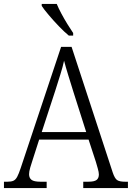

<svg xmlns="http://www.w3.org/2000/svg" viewBox="-21 -951 667 971"><path d="M-1 0V-32H17Q36 -32 47 -37Q58 -42 66 -57Q74 -72 84 -102L288 -714H341L549 -79Q559 -49 571 -40.5Q583 -32 612 -32H626V0H400V-32H425Q456 -32 467.5 -41Q479 -50 479 -69Q479 -80 473.5 -99Q468 -118 464 -132L427 -245H177L143 -139Q138 -125 132 -104Q126 -83 126 -70Q126 -51 138.5 -41.5Q151 -32 184 -32H215V0ZM190 -283H415L351 -484Q337 -529 324 -571Q311 -613 303 -644Q297 -615 284.5 -575Q272 -535 259 -494ZM327 -771Q305 -789 277.5 -817.5Q250 -846 225.5 -875Q201 -904 190 -921V-931H266Q275 -909 289.5 -882Q304 -855 320 -829Q336 -803 349 -784V-771Z"/></svg>

Font: Noto Serif Tamil SemiCondensed Light
Style: Italic
Weight: 300
Width: 4
Italic angle: -12°
Designer: Indian Type Foundry, Tom Grace, and the Monotype Design Team
Foundry: Monotype Imaging Inc.
Version: Version 2.003; ttfautohint (v1.8.4.7-5d5b)